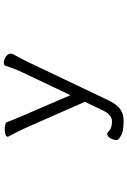

<svg xmlns="http://www.w3.org/2000/svg" viewBox="155 -680 689 1040"><g transform="rotate(-90 500.0 -160.5)"><path d="M356 164Q337 164 313 160Q289 156 266 137Q261 132 261 124Q261 110 271 92.5Q281 75 294 75Q301 75 307 82Q320 95 335 98Q350 101 363 101Q379 101 394.5 89Q410 77 424 46L468 -46L322 -377Q315 -392 302.5 -417Q290 -442 281 -458Q279 -462 279 -464Q279 -472 291.5 -476Q304 -480 319 -480Q333 -480 344.5 -477Q356 -474 358 -467Q365 -449 372.5 -430.5Q380 -412 388 -393L504 -124L627 -383Q637 -403 646.5 -428Q656 -453 663 -476Q666 -485 680 -485Q695 -485 712 -474Q729 -463 729 -447Q729 -441 726 -435Q718 -420 707 -399.5Q696 -379 687 -361L476 82Q456 124 430.5 144Q405 164 366 164Z"/></g></svg>

Font: Moon Stars Kai T HW
Style: Regular
Weight: 400
Designer: GuiWonder
Version: Version 1.101